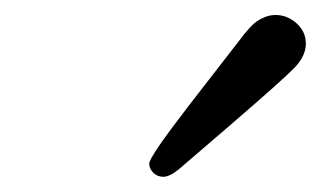

<svg xmlns="http://www.w3.org/2000/svg" viewBox="-20 -767 426 255"><path d="M178.2 -549.8Q178.2 -558.6 231 -627Q265.1 -670.9 290 -703.1Q291 -704.1 296.1 -710.9Q301.3 -717.8 303.7 -720.9Q306.2 -724.1 311.5 -730Q316.9 -735.8 321.5 -739Q326.2 -742.2 332.5 -744.6Q338.9 -747.1 346.2 -747.1Q361.3 -747.1 373.8 -736.1Q386.2 -725.1 386.2 -709Q386.2 -692.9 371.6 -677.5Q356.9 -662.1 286.1 -601.1Q244.1 -564.9 217.3 -542Q205.1 -532.2 197 -532.2Q189 -532.2 183.6 -537.6Q178.2 -543 178.2 -549.8Z"/></svg>

Font: CMU Concrete
Style: BoldItalic
Weight: 700
Italic angle: -14.04°
Version: Version 0.7.0